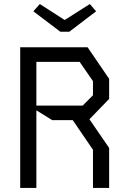

<svg xmlns="http://www.w3.org/2000/svg" viewBox="-20 -930 640 950"><path d="M80 -696V0H160V-384L238.5 -335.5H340L440 -189V0H520V-198L422.5 -340L520 -440.5V-540L413.5 -696ZM160 -624H374L440 -528.5V-458.5L389 -407.5H160ZM323 -773H278.5L145 -874L177 -910L300 -831L424.5 -910L455.5 -874Z"/></svg>

Font: Kode Mono
Style: Regular
Weight: 400
Monospace: yes
Designer: Isa Ozler
Foundry: Kadena LLC
Version: Version 1.000;gftools[0.9.28]